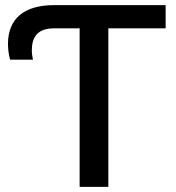

<svg xmlns="http://www.w3.org/2000/svg" viewBox="-20 -731 687 751"><path d="M627.9 -710.9H190.9C75.2 -710.9 11.2 -658.7 11.2 -559.1C11.2 -539.6 14.2 -515.6 19.5 -497.6H108.9C106.4 -509.3 104.5 -522.5 104.5 -533.7C104.5 -586.4 127.4 -620.1 190.9 -620.1H291.5V0H403.8V-620.1H627.9Z"/></svg>

Font: Bert Sans Medium
Style: Regular
Weight: 500
Designer: Christian Robertson (Google), Cristiano Sobral
Foundry: Google, Cristiano Sobral
Version: Version 3.101